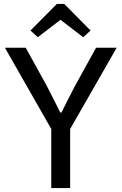

<svg xmlns="http://www.w3.org/2000/svg" viewBox="-20 -949 614 969"><path d="M170.9 -761.2 133.8 -794.9 267.1 -929.2H304.2L437 -794.9L399.9 -761.2L285.2 -849.1ZM284.2 -380.9H290Q296.9 -396 320.6 -441.9Q344.2 -487.8 357.9 -514.2L464.8 -708H568.8L334 -297.9V0H238.8V-297.9L4.9 -708H109.9L216.8 -514.2Q236.8 -476.1 256.8 -436Q276.9 -396 284.2 -380.9Z"/></svg>

Font: Sarala
Style: Regular
Weight: 400
Designer: Andres Torresi
Foundry: Huerta Tipografica
Version: Version 1.004;PS 001.003;hotconv 1.0.70;makeotf.lib2.5.58329